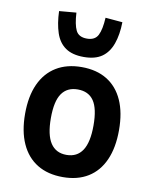

<svg xmlns="http://www.w3.org/2000/svg" viewBox="-86 -822 715 896"><g transform="rotate(10 272.0 -373.5)"><path d="M273 10Q202 10 152 -20.5Q102 -51 75.5 -109.5Q49 -168 49 -251Q49 -334 75.5 -392Q102 -450 152 -480.5Q202 -511 272 -511Q343 -511 392.5 -480.5Q442 -450 468 -392Q494 -334 494 -251Q494 -168 468 -109.5Q442 -51 392.5 -20.5Q343 10 273 10ZM272 -95Q322 -95 347.5 -133.5Q373 -172 373 -252Q373 -332 348 -368.5Q323 -405 272 -405Q222 -405 196.5 -368.5Q171 -332 171 -252Q171 -172 196.5 -133.5Q222 -95 272 -95ZM272 -559Q218 -559 185.5 -581.5Q153 -604 138.5 -647.5Q124 -691 122 -750L203 -757Q206 -701 219.5 -673.5Q233 -646 272 -646Q310 -646 324 -673.5Q338 -701 341 -757L422 -750Q421 -691 405.5 -647.5Q390 -604 358 -581.5Q326 -559 272 -559Z"/></g></svg>

Font: Nunito Sans 7pt Condensed
Style: Bold
Weight: 700
Width: 3
Designer: Vernon Adams
Foundry: Vernon Adams
Version: Version 3.101;gftools[0.9.27]